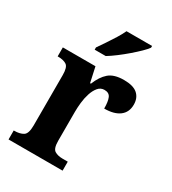

<svg xmlns="http://www.w3.org/2000/svg" viewBox="-186 -864 861 963"><g transform="rotate(30 244.5 -383.0)"><path d="M18 0V-52H21Q53 -52 72.5 -64Q92 -76 92 -124V-416Q92 -461 74.5 -472.5Q57 -484 26 -484H23V-536H212L231 -449H236Q255 -497 284.5 -522.5Q314 -548 371 -548Q425 -548 450 -526Q475 -504 475 -465Q475 -421 444 -397.5Q413 -374 356 -374Q356 -415 347 -435.5Q338 -456 311 -456Q289 -456 274.5 -438.5Q260 -421 251.5 -394.5Q243 -368 240 -339Q237 -310 237 -287V-119Q237 -74 255 -63Q273 -52 301 -52H331V0ZM167 -619Q181 -639 198.5 -665Q216 -691 232.5 -717.5Q249 -744 259 -766H407V-756Q398 -743 378 -723.5Q358 -704 332.5 -682Q307 -660 280.5 -640Q254 -620 231 -606H167Z"/></g></svg>

Font: Noto Serif Tamil SemiCondensed
Style: Bold Italic
Weight: 700
Width: 4
Italic angle: -12°
Designer: Indian Type Foundry, Tom Grace, and the Monotype Design Team
Foundry: Monotype Imaging Inc.
Version: Version 2.003; ttfautohint (v1.8.4.7-5d5b)